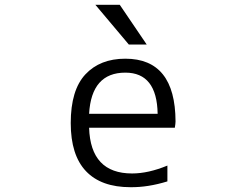

<svg xmlns="http://www.w3.org/2000/svg" viewBox="-20 -777 1040 807"><path d="M683.6 -14.6Q601.6 10.7 528.3 9.8Q405.3 9.8 341.3 -57.6Q277.3 -125 277.3 -259.8Q277.3 -398.4 338.9 -464.4Q400.4 -530.3 506.8 -530.3Q716.8 -530.3 717.8 -266.6Q717.8 -257.8 714.8 -240.2H354.5Q360.4 -47.9 535.2 -47.9Q603.5 -47.9 683.6 -81.1ZM380.9 -756.8H483.4L596.7 -589.8H521.5ZM354.5 -298.8H642.6Q639.6 -471.7 506.8 -471.7Q364.3 -471.7 354.5 -298.8Z"/></svg>

Font: GenEi Gothic M SemiLight
Style: Regular
Weight: 350
Designer: o_tamon (Modified); [Source Han Sans]
Ryoko NISHIZUKA  (kana & ideographs); Paul D. Hunt (Latin, Greek & Cyrillic); Wenl
Version: Version 1.1a;Original Version 1.004